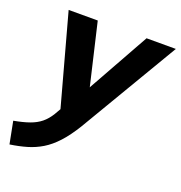

<svg xmlns="http://www.w3.org/2000/svg" viewBox="-173 -620 906 961"><g transform="rotate(20 280.0 -140.0)"><path d="M-18 227 -41 109Q8 100 42 88Q76 76 100 56.5Q124 37 143 6L177 -53L170 5L30 -507H185L271 -140H240L445 -507H601L289 20Q254 77 219.5 114.5Q185 152 148.5 174Q112 196 71 208Q30 220 -18 227Z"/></g></svg>

Font: Mulish ExtraLight ExtraBold
Style: Italic
Weight: 800
Italic angle: -9°
Version: Version 3.603